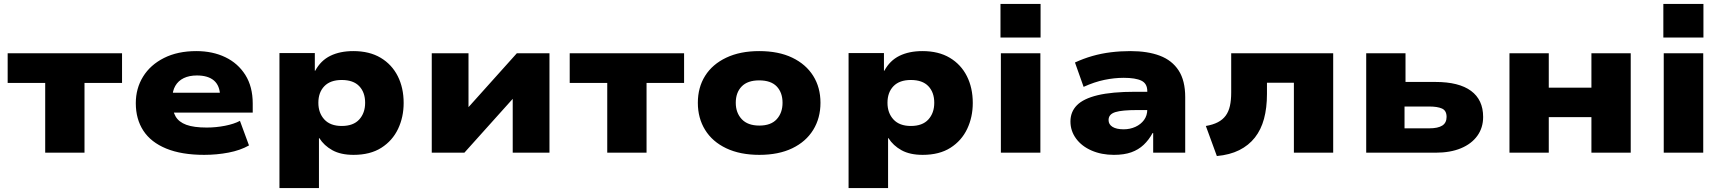

<svg xmlns="http://www.w3.org/2000/svg" viewBox="-20 -777 8772 977"><path d="M210 0V-355H19V-506H601V-355H410V0Z M1019 11Q904 11 826 -21Q748 -53 709.5 -112Q671 -171 671 -252Q671 -327 708 -387Q745 -447 814.5 -482Q884 -517 979 -517Q1062 -517 1126.5 -486Q1191 -455 1228.5 -395.5Q1266 -336 1266 -250V-204H831V-305H1114L1100 -288Q1099 -341 1069 -367Q1039 -393 982 -393Q943 -393 915 -379.5Q887 -366 872 -340Q857 -314 857 -277V-257Q857 -213 873.5 -184.5Q890 -156 928 -142Q966 -128 1032 -128Q1079 -128 1125 -137Q1171 -146 1201 -162L1247 -37Q1203 -12 1143 -0.5Q1083 11 1019 11Z M1402 180V-507H1582V-417H1584Q1612 -469 1661 -493Q1710 -517 1778 -517Q1860 -517 1917 -483Q1974 -449 2004 -389.5Q2034 -330 2034 -253Q2034 -181 2005.5 -121Q1977 -61 1920.5 -25Q1864 11 1779 11Q1714 11 1671.5 -12.5Q1629 -36 1605 -74H1603V180ZM1719 -136Q1778 -136 1808 -169Q1838 -202 1838 -254Q1838 -307 1808 -338.5Q1778 -370 1719 -370Q1661 -370 1630.5 -338.5Q1600 -307 1600 -254Q1600 -202 1630.5 -169Q1661 -136 1719 -136Z M2177 0V-506H2364V-214H2348L2610 -506H2776V0H2589V-293H2606L2343 0Z M3070 0V-355H2879V-506H3461V-355H3270V0Z M3844 11Q3746 11 3675.5 -22.5Q3605 -56 3568 -116Q3531 -176 3531 -254Q3531 -332 3568 -391Q3605 -450 3675.5 -483.5Q3746 -517 3843 -517Q3942 -517 4011.5 -483.5Q4081 -450 4118 -391Q4155 -332 4155 -254Q4155 -176 4118 -116Q4081 -56 4011.5 -22.5Q3942 11 3844 11ZM3844 -138Q3903 -138 3932.5 -170.5Q3962 -203 3962 -254Q3962 -306 3932.5 -337Q3903 -368 3843 -368Q3784 -368 3754 -337Q3724 -306 3724 -254Q3724 -203 3754.5 -170.5Q3785 -138 3844 -138Z M4298 180V-507H4478V-417H4480Q4508 -469 4557 -493Q4606 -517 4674 -517Q4756 -517 4813 -483Q4870 -449 4900 -389.5Q4930 -330 4930 -253Q4930 -181 4901.5 -121Q4873 -61 4816.5 -25Q4760 11 4675 11Q4610 11 4567.5 -12.5Q4525 -36 4501 -74H4499V180ZM4615 -136Q4674 -136 4704 -169Q4734 -202 4734 -254Q4734 -307 4704 -338.5Q4674 -370 4615 -370Q4557 -370 4526.5 -338.5Q4496 -307 4496 -254Q4496 -202 4526.5 -169Q4557 -136 4615 -136Z M5071 -586V-757H5275V-586ZM5073 0V-506H5274V0Z M5648 11Q5585 11 5534.5 -11Q5484 -33 5455.5 -72Q5427 -111 5427 -159Q5427 -208 5460 -241.5Q5493 -275 5565.5 -292.5Q5638 -310 5757 -310H5842V-217H5768Q5729 -217 5701 -214.5Q5673 -212 5655.5 -206.5Q5638 -201 5629.5 -191Q5621 -181 5621 -166Q5621 -144 5641 -131.5Q5661 -119 5698 -119Q5730 -119 5757.5 -131.5Q5785 -144 5801.5 -166.5Q5818 -189 5818 -220V-313Q5818 -352 5788 -366.5Q5758 -381 5698 -381Q5650 -381 5599.5 -370.5Q5549 -360 5494 -335L5450 -459Q5493 -479 5538.5 -492Q5584 -505 5632.5 -511Q5681 -517 5732 -517Q5820 -517 5882 -493.5Q5944 -470 5977.5 -418.5Q6011 -367 6011 -283V0H5848V-100H5845Q5826 -65 5799.5 -40Q5773 -15 5736.5 -2Q5700 11 5648 11Z M6172 17 6116 -136Q6152 -142 6177 -155Q6202 -168 6217 -188.5Q6232 -209 6238.5 -238Q6245 -267 6245 -306V-506H6764V0H6564V-356H6427V-299Q6427 -228 6412 -172.5Q6397 -117 6365.5 -77Q6334 -37 6286 -13Q6238 11 6172 17Z M6932 0V-506H7132V-360H7284Q7404 -360 7465.5 -314.5Q7527 -269 7527 -182Q7527 -127 7497.5 -86Q7468 -45 7414 -22.5Q7360 0 7285 0ZM7127 -124H7253Q7297 -124 7319 -138Q7341 -152 7341 -182Q7341 -214 7318 -224.5Q7295 -235 7253 -235H7127Z M7661 0V-506H7861V-331H8078V-506H8278V0H8078V-181H7861V0Z M8444 -586V-757H8648V-586ZM8446 0V-506H8647V0Z"/></svg>

Font: Nunito Sans 7pt SemiExpanded Black
Style: Regular
Weight: 900
Width: 6
Designer: Vernon Adams
Foundry: Vernon Adams
Version: Version 3.101;gftools[0.9.27]